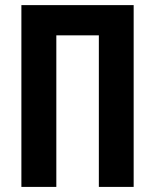

<svg xmlns="http://www.w3.org/2000/svg" viewBox="-20 -734 609 754"><path d="M64 0V-713.9H504.9V0H368.2V-595.2H201.2V0Z"/></svg>

Font: Open Sans Condensed
Style: Regular
Weight: 400
Width: 3
Designer: Monotype Design Team
Foundry: Monotype Imaging Inc.
Version: Version 3.000